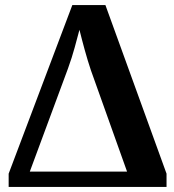

<svg xmlns="http://www.w3.org/2000/svg" viewBox="-20 -734 684 754"><path d="M14 0H634V-52L394 -714H264L14 -52ZM97 -60 247 -465C268 -522 280 -573 292 -617C304 -569 320 -508 337 -458L479 -60Z"/></svg>

Font: Noto Serif SemiCondensed
Style: Bold
Weight: 700
Width: 4
Designer: Monotype Design Team
Foundry: Monotype Imaging Inc.
Version: Version 2.015